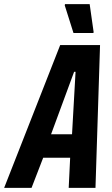

<svg xmlns="http://www.w3.org/2000/svg" viewBox="-61 -905 539 925"><path d="M-41 0 229 -688H421L399 0H270L277 -145H147L91 0ZM185 -258H286L303 -559H296ZM293 -746 251 -879 252 -885H371L390 -751L389 -746Z"/></svg>

Font: Saira Condensed
Style: Bold Italic
Weight: 700
Width: 3
Italic angle: -12°
Designer: Hector Gatti with collaboration of the Omnibus-Type team
Foundry: Omnibus-Type
Version: Version 1.101